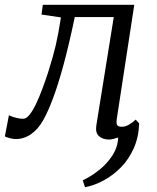

<svg xmlns="http://www.w3.org/2000/svg" viewBox="-48 -575 657 805"><path d="M308.5 210 299 181Q333.5 165 367.2 138.2Q401 111.5 423.5 76.5Q446 41.5 447.5 1.5Q437.5 5 427.5 7.5Q417.5 10 408.5 10Q383.5 10 367.2 -4Q351 -18 356 -50L429 -503.5H265.5Q241.5 -388.5 218.8 -304.8Q196 -221 174.5 -163.5Q153 -106 132.5 -70Q112 -33.5 82.5 -12.8Q53 8 17.5 8Q6.5 8 -9.8 3.5Q-26 -1 -27.5 -4L-10.5 -92Q-8 -90 1.8 -86.5Q11.5 -83 24.2 -80Q37 -77 49 -77Q62.5 -77 76 -94Q89.5 -111 103 -139.2Q116.5 -167.5 129.5 -202.2Q142.5 -237 154 -272.5Q165.5 -309 173 -335.8Q180.5 -362.5 186 -386.2Q191.5 -410 196.5 -437.2Q201.5 -464.5 207.5 -502L126 -514L131.5 -555H515L442 -79Q439 -60.5 442.5 -52Q446 -43.5 463 -43.5Q476.5 -43.5 491.2 -51.5Q506 -59.5 521 -73.5L535.5 -57.5Q533.5 0 513 46.2Q492.5 92.5 459.5 126.2Q426.5 160 387.2 181.2Q348 202.5 308.5 210Z"/></svg>

Font: Merriweather Light
Style: Italic
Weight: 300
Italic angle: -7.8°
Designer: Eben Sorkin
Foundry: Eben Sorkin
Version: Version 2.101